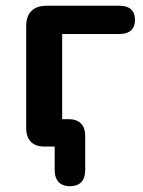

<svg xmlns="http://www.w3.org/2000/svg" viewBox="-20 -509 497 667"><path d="M223 138C257 138 276 119 276 82V-37C276 -74 256 -95 219 -95H196V-391H396C430 -391 449 -408 449 -440C449 -472 430 -489 396 -489H141C96 -489 71 -464 71 -419V-64C71 -23 93 0 133 0H170V82C170 119 190 138 223 138Z"/></svg>

Font: Nunito
Style: Bold
Weight: 700
Designer: Vernon Adams
Foundry: Vernon Adams
Version: Version 3.602